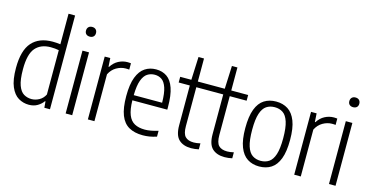

<svg xmlns="http://www.w3.org/2000/svg" viewBox="-80 -1198 3092 1598"><g transform="rotate(15 1465.5 -399.0)"><path d="M222 9.5Q173.5 9.5 132.2 -15Q91 -39.5 65.8 -98.2Q40.5 -157 40.5 -259.5Q40.5 -410.5 102 -480Q163.5 -549.5 279.5 -549.5Q311.5 -549.5 346.5 -545V-808H403V0H354.5L350 -54H345.5Q327.5 -28 296 -9.2Q264.5 9.5 222 9.5ZM232 -42Q265 -42 297 -59.5Q329 -77 346.5 -112V-494Q314.5 -500.5 276.5 -500.5Q191 -500.5 145.2 -447.5Q99.5 -394.5 99.5 -265.5Q99.5 -174 117.2 -125.8Q135 -77.5 165 -59.8Q195 -42 232 -42Z M538 0V-541.5H594.5V0ZM566 -669.5Q546 -669.5 534.5 -680.5Q523 -691.5 523 -710.5Q523 -730 534.5 -741.5Q546 -753 566 -753Q586 -753 597.5 -741.5Q609 -730 609 -710.5Q609 -691.5 597.5 -680.5Q586 -669.5 566 -669.5Z M729.5 0V-541.5H777.5L782 -468H786.5Q811.5 -507.5 848.5 -526.8Q885.5 -546 926 -546Q935 -546 942.5 -545.2Q950 -544.5 955 -544V-489.5Q946.5 -490.5 939.5 -490.8Q932.5 -491 923.5 -491Q883.5 -491 845.2 -468.8Q807 -446.5 786 -404V0Z M1203.5 9.5Q1132.5 9.5 1084.2 -17.8Q1036 -45 1011.8 -106.5Q987.5 -168 987.5 -271Q987.5 -372.5 1011.2 -433.8Q1035 -495 1076.5 -522.2Q1118 -549.5 1172 -549.5Q1226 -549.5 1265.2 -522.5Q1304.5 -495.5 1325.8 -434.2Q1347 -373 1347 -270.5V-249.5H1046Q1047.5 -170 1065.8 -124.5Q1084 -79 1119.8 -59.8Q1155.5 -40.5 1208.5 -40.5Q1256.5 -40.5 1322.5 -61V-10.5Q1289 0.5 1260.2 5Q1231.5 9.5 1203.5 9.5ZM1172 -503.5Q1137 -503.5 1109 -485.5Q1081 -467.5 1064.2 -422Q1047.5 -376.5 1046 -294H1290.5Q1289.5 -376.5 1274.2 -422Q1259 -467.5 1232.8 -485.5Q1206.5 -503.5 1172 -503.5Z M1620 9Q1552.5 9 1514.2 -27.2Q1476 -63.5 1476 -149.5V-492.5H1380V-541.5H1476L1484.5 -740H1532V-541.5H1677.5V-492.5H1532V-157.5Q1532 -92.5 1556 -67.5Q1580 -42.5 1629.5 -42.5Q1654 -42.5 1686 -50V1.5Q1671.5 5 1653.8 7Q1636 9 1620 9Z M1908 9Q1840.5 9 1802.2 -27.2Q1764 -63.5 1764 -149.5V-492.5H1668V-541.5H1764L1772.5 -740H1820V-541.5H1965.5V-492.5H1820V-157.5Q1820 -92.5 1844 -67.5Q1868 -42.5 1917.5 -42.5Q1942 -42.5 1974 -50V1.5Q1959.5 5 1941.8 7Q1924 9 1908 9Z M2206.5 9.5Q2148 9.5 2104.8 -18.2Q2061.5 -46 2037.5 -107.5Q2013.5 -169 2013.5 -270Q2013.5 -371.5 2037 -433Q2060.5 -494.5 2104 -522Q2147.5 -549.5 2206.5 -549.5Q2265 -549.5 2308.2 -521.8Q2351.5 -494 2375.5 -432.8Q2399.5 -371.5 2399.5 -270.5Q2399.5 -169 2376 -107.5Q2352.5 -46 2309.2 -18.2Q2266 9.5 2206.5 9.5ZM2206.5 -39Q2247.5 -39 2277.8 -59.2Q2308 -79.5 2324.2 -129.2Q2340.5 -179 2340.5 -268.5Q2340.5 -359.5 2324 -410.2Q2307.5 -461 2277.5 -481Q2247.5 -501 2206.5 -501Q2165.5 -501 2135.5 -481Q2105.5 -461 2089 -411.2Q2072.5 -361.5 2072.5 -272Q2072.5 -181 2088.8 -130.5Q2105 -80 2135.2 -59.5Q2165.5 -39 2206.5 -39Z M2507.5 0V-541.5H2555.5L2560 -468H2564.5Q2589.5 -507.5 2626.5 -526.8Q2663.5 -546 2704 -546Q2713 -546 2720.5 -545.2Q2728 -544.5 2733 -544V-489.5Q2724.5 -490.5 2717.5 -490.8Q2710.5 -491 2701.5 -491Q2661.5 -491 2623.2 -468.8Q2585 -446.5 2564 -404V0Z M2807 0V-541.5H2863.5V0ZM2835 -669.5Q2815 -669.5 2803.5 -680.5Q2792 -691.5 2792 -710.5Q2792 -730 2803.5 -741.5Q2815 -753 2835 -753Q2855 -753 2866.5 -741.5Q2878 -730 2878 -710.5Q2878 -691.5 2866.5 -680.5Q2855 -669.5 2835 -669.5Z"/></g></svg>

Font: Encode Sans Cnd Lt
Style: Regular
Weight: 300
Width: 3
Designer: Multiple Designers
Foundry: Impallari Type
Version: Version 3.002; ttfautohint (v1.8.3) -l 8 -r 50 -G 200 -x 14 